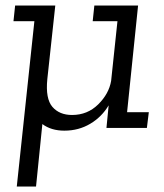

<svg xmlns="http://www.w3.org/2000/svg" viewBox="-20 -465 598 698"><path d="M514 0H367L375 -82Q350 -40 308 -15Q266 10 214 10Q166 10 134 -14L111 213H41L105 -388H29L35 -445H181L152 -177Q145 -106 170.5 -76.5Q196 -47 242 -47Q298 -47 337 -85.5Q376 -124 384 -171L407 -388H317L323 -445H482L442 -57H521Z"/></svg>

Font: Zilla Slab Regular
Style: Italic
Weight: 400
Italic angle: -6°
Designer: Typotheque.com
Foundry: Typotheque type foundry
Version: Version 1.1; 2017; ttfautohint (v1.6)